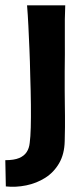

<svg xmlns="http://www.w3.org/2000/svg" viewBox="-70 -536 307 724"><path d="M-48 167 -50 68Q-17 68 2 60Q21 52 30.5 37.5Q40 23 42 3Q45 -19 46 -55Q47 -91 46.5 -141Q46 -191 44 -252Q43 -304 41 -350.5Q39 -397 37 -438.5Q35 -480 32 -516H176Q175 -495 174.5 -463.5Q174 -432 174.5 -384.5Q175 -337 174 -267Q174 -224 174 -194Q174 -164 174.5 -141.5Q175 -119 175 -99Q175 -79 175 -56.5Q175 -34 174 -4Q173 45 153 79.5Q133 114 100.5 134.5Q68 155 29 163Q-10 171 -48 167Z"/></svg>

Font: Truculenta Black
Style: Regular
Weight: 900
Version: Version 1.002